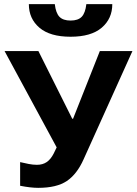

<svg xmlns="http://www.w3.org/2000/svg" viewBox="-20 -895 658 925"><path d="M2 0ZM77 0V-114Q98 -109 118.5 -105Q139 -101 158 -101Q186 -101 205.5 -114.5Q225 -128 239 -156L253 -185L2 -649H165L328 -323H332L461 -649H618L383 -128Q351 -56 302 -23Q253 10 164 10Q128 10 77 0ZM119 -875H244Q249 -832 266.5 -814Q284 -796 320 -796Q356 -796 373.5 -814Q391 -832 396 -875H521Q521 -805 470 -761.5Q419 -718 320 -718Q221 -718 170 -761.5Q119 -805 119 -875Z"/></svg>

Font: Play
Style: Bold
Weight: 700
Designer: Jonas Hecksher (Cyrillic expansion: Cyreal)
Foundry: Jonas Hecksher, Playtype, e-types AS
Version: Version 2.101; ttfautohint (v1.5.65-e2d9)